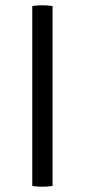

<svg xmlns="http://www.w3.org/2000/svg" viewBox="-20 -706 322 729"><path d="M102.5 -683Q110 -684.5 120 -685.2Q130 -686 140 -686Q151 -686 161 -685.2Q171 -684.5 179.5 -683V0Q171 1.5 161 2.2Q151 3 140 3Q130 3 120 2.2Q110 1.5 102.5 0Z"/></svg>

Font: Signika
Style: Regular
Weight: 300
Designer: Anna Giedry
Foundry: Anna Giedry
Version: Version 2.000